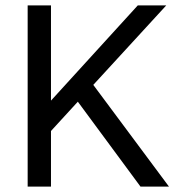

<svg xmlns="http://www.w3.org/2000/svg" viewBox="-20 -688 672 708"><path d="M498 0 267 -313 168 -205V0H82V-668H168V-317L488 -668H593L324 -375L603 0Z"/></svg>

Font: Celebes
Style: Regular
Weight: 400
Designer: Anugrah Pasau
Foundry: Lafontype
Version: Version 1.000; ttfautohint (v1.8.4)